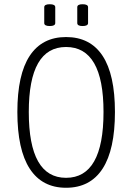

<svg xmlns="http://www.w3.org/2000/svg" viewBox="-20 -881 624 907"><path d="M292 6Q179 6 120.5 -84Q62 -174 62 -352Q62 -529 120.5 -617.5Q179 -706 292 -706Q406 -706 464.5 -617.5Q523 -529 523 -352Q523 -174 464.5 -84Q406 6 292 6ZM292 -41Q469 -41 469 -352Q469 -659 292 -659Q116 -659 116 -352Q116 -41 292 -41ZM370 -758Q345 -758 345 -772V-847Q345 -861 370 -861Q396 -861 396 -847V-772Q396 -758 370 -758ZM215 -758Q189 -758 189 -772V-847Q189 -861 215 -861Q241 -861 241 -847V-772Q241 -758 215 -758Z"/></svg>

Font: Asap Condensed ExtraLight
Style: Regular
Weight: 200
Width: 3
Designer: Pablo Cosgaya
Foundry: Omnibus-Type
Version: Version 3.001; ttfautohint (v1.8.4.7-5d5b)